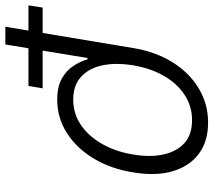

<svg xmlns="http://www.w3.org/2000/svg" viewBox="-137 -530 794 714"><g transform="rotate(90 260.0 -173.0)"><path d="M2.4 204.1 81.5 -270.5Q95.2 -354 134 -416.7Q172.9 -479.5 231 -514.6Q289.1 -549.8 358.9 -549.8Q428.7 -549.8 474.9 -515.4Q521 -481 539.6 -418.7Q558.1 -356.4 544.4 -273.4Q531.2 -188.5 492.4 -124.3Q453.6 -60.1 397.2 -24.4Q340.8 11.2 273.9 11.2Q225.6 11.2 195.3 -5.9Q165 -22.9 148.2 -48.8Q131.3 -74.7 123.5 -101.6H118.7L68.4 204.1ZM272.9 -48.3Q326.2 -48.3 368.4 -77.4Q410.6 -106.4 439 -157Q467.3 -207.5 477.5 -271Q488.3 -334 477.5 -383.5Q466.8 -433.1 435.3 -461.7Q403.8 -490.2 350.1 -490.2Q297.9 -490.2 255.6 -462.4Q213.4 -434.6 185.1 -385.3Q156.7 -335.9 146 -271.5Q135.3 -206.1 146.2 -155.8Q157.2 -105.5 189.2 -76.9Q221.2 -48.3 272.9 -48.3ZM-77.1 118.2 -68.8 65.4H231.4L222.7 118.2Z"/></g></svg>

Font: Inter 16pt Light
Style: Italic
Weight: 300
Italic angle: -9.3988°
Version: Version 4.001;git-66647c0bb